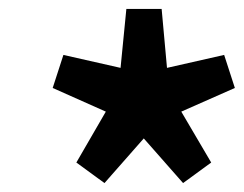

<svg xmlns="http://www.w3.org/2000/svg" viewBox="-20 -828 546 430"><path d="M214 -418 151 -464 217 -578 98 -631 122 -705 250 -676 263 -808H342L354 -676L482 -705L506 -631L386 -578L453 -464L390 -418L302 -518Z"/></svg>

Font: NotoSansHansBold
Style: Bold
Weight: 700
Designer: Ryoko NISHIZUKA  (kana & ideographs); Paul D. Hunt (Latin, Greek & Cyrillic); Wenlong ZHANG  (bopomofo); Sandoll Communi
Foundry: Adobe Systems Incorporated
Version: Version 1.00;December 8, 2021;FontCreator 13.0.0.2675 64-bit